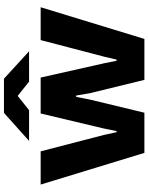

<svg xmlns="http://www.w3.org/2000/svg" viewBox="93 -860 767 994"><g transform="rotate(-90 477.0 -363.5)"><path d="M182 0 18 -537H190L275 -209L289 -144H295L308 -209L386 -537H572L646 -208L659 -144H665L680 -208L766 -537H936L772 0H560L491 -282L479 -353H472L458 -282L390 0ZM244 -597 389 -727H566L708 -597H551L477 -656L403 -597Z"/></g></svg>

Font: Hubot Sans SemiExpanded
Style: Bold
Weight: 700
Width: 6
Designer: Deni Anggara
Foundry: GitHub, Inc., Subsidiary of Microsoft Corporation
Version: Version 2.000